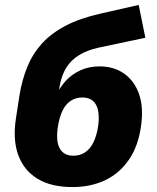

<svg xmlns="http://www.w3.org/2000/svg" viewBox="-20 -747 635 778"><path d="M274 11Q187 11 131.5 -23Q76 -57 53.5 -120Q31 -183 45 -270L59 -361Q69 -422 90 -474.5Q111 -527 148.5 -569Q186 -611 244.5 -642Q303 -673 388 -692L542 -727L569 -594L380 -554Q334 -544 301 -524Q268 -504 249 -473.5Q230 -443 222 -400L217 -362H209Q223 -394 247 -420Q271 -446 305.5 -462Q340 -478 384 -478Q441 -478 482.5 -449Q524 -420 543 -367Q562 -314 552 -240Q541 -156 502.5 -100Q464 -44 405.5 -16.5Q347 11 274 11ZM277 -116Q304 -116 324.5 -129.5Q345 -143 358.5 -170Q372 -197 378 -238Q385 -295 368.5 -323.5Q352 -352 314 -352Q287 -352 266.5 -338.5Q246 -325 233 -298Q220 -271 214 -230Q206 -172 223 -144Q240 -116 277 -116Z"/></svg>

Font: Nunito Sans 10pt SemiCondensed Black
Style: Italic
Weight: 900
Width: 4
Italic angle: -9°
Designer: Vernon Adams
Foundry: Vernon Adams
Version: Version 3.101;gftools[0.9.27]